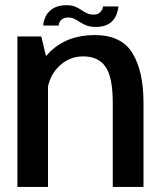

<svg xmlns="http://www.w3.org/2000/svg" viewBox="-20 -736 642 756"><path d="M48.5 0H169V-482L142.5 -592.5H48.5ZM424 0H545V-332Q545 -455 501.8 -526.5Q458.5 -598 352.5 -598Q243.5 -598 175 -530Q106.5 -462 106.5 -388L165 -354.5Q165 -424 206.5 -469Q248 -514 308 -514Q366.5 -514 395.2 -473.5Q424 -433 424 -331ZM356.5 -630Q379.5 -630 395 -635.8Q410.5 -641.5 420.5 -651.2Q430.5 -661 435.8 -672Q441 -683 443.2 -693.2Q445.5 -703.5 446 -710.5H385.5Q385.5 -704.5 381.5 -697Q377.5 -689.5 369.5 -684Q361.5 -678.5 349 -678.5Q333.5 -678.5 322 -684Q310.5 -689.5 299.8 -697Q289 -704.5 275.5 -710Q262 -715.5 242 -715.5Q219.5 -715.5 203.5 -709.5Q187.5 -703.5 177.2 -694.2Q167 -685 161.2 -674.2Q155.5 -663.5 153 -653.2Q150.5 -643 150.5 -635.5H211Q211 -642 214.8 -649.2Q218.5 -656.5 226.8 -661.8Q235 -667 249 -667Q262.5 -667 273.2 -661.5Q284 -656 295.5 -648.5Q307 -641 321.5 -635.5Q336 -630 356.5 -630Z"/></svg>

Font: Anybody UltraCondensed Thin Medium
Style: Regular
Weight: 500
Version: Version 1.111